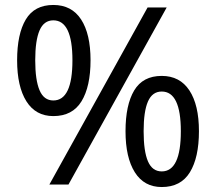

<svg xmlns="http://www.w3.org/2000/svg" viewBox="-20 -744 871 774"><path d="M195 -724Q269 -724 307 -665.5Q345 -607 345 -501Q345 -395 308.5 -335.5Q272 -276 195 -276Q124 -276 86.5 -335.5Q49 -395 49 -501Q49 -607 84 -665.5Q119 -724 195 -724ZM652 -714 256 0H179L575 -714ZM195 -662Q157 -662 139.5 -621.5Q122 -581 122 -501Q122 -421 139.5 -380Q157 -339 195 -339Q272 -339 272 -501Q272 -662 195 -662ZM632 -438Q705 -438 743.5 -379.5Q782 -321 782 -215Q782 -109 745.5 -49.5Q709 10 632 10Q561 10 523.5 -49.5Q486 -109 486 -215Q486 -321 521 -379.5Q556 -438 632 -438ZM632 -375Q594 -375 576.5 -335Q559 -295 559 -215Q559 -134 576.5 -93.5Q594 -53 632 -53Q709 -53 709 -215Q709 -375 632 -375Z"/></svg>

Font: Noto Sans Siddham
Style: Regular
Weight: 400
Designer: Monotype Design Team
Foundry: Monotype Imaging Inc.
Version: Version 2.004; ttfautohint (v1.8.4.7-5d5b)